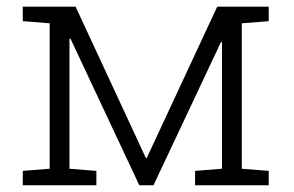

<svg xmlns="http://www.w3.org/2000/svg" viewBox="-20 -548 871 568"><path d="M47.4 0V-42.5L127 -48.8V-479L47.4 -485.4V-528.3H127H203.6L411.1 -81.5L413.6 -79.6L622.6 -528.3H695.3H774.9V-485.4L695.3 -479V-48.8L774.9 -42.5V0H557.1V-42.5L636.7 -48.8V-422.9L633.8 -423.8L434.1 0H392.1L188.5 -433.6L185.5 -433.1V-48.8L265.1 -42.5V0Z"/></svg>

Font: Roboto Slab LO Light
Style: Regular
Weight: 300
Designer: Google
Version: Version 2.000